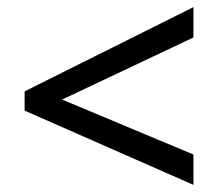

<svg xmlns="http://www.w3.org/2000/svg" viewBox="-20 -631 612 538"><path d="M522 -113 49 -321V-375L522 -611V-526L154 -352L522 -198Z"/></svg>

Font: Noto Sans New Tai Lue Medium
Style: Regular
Weight: 500
Version: Version 2.003